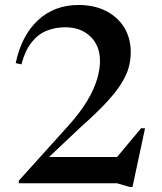

<svg xmlns="http://www.w3.org/2000/svg" viewBox="-20 -736 649 771"><path d="M421 -70.5 546.5 -221H562.5L512 15H501.5L450.5 0H55.5V-10.5L253 -229.5Q303.5 -285.5 331.2 -332.8Q359 -380 370.2 -419.2Q381.5 -458.5 381.5 -491Q381.5 -552.5 343 -589.5Q304.5 -626.5 242.5 -626.5Q201 -626.5 166.5 -612.2Q132 -598 106.2 -565.2Q80.5 -532.5 66 -477.5L43 -482.5Q66.5 -593.5 132.5 -654.8Q198.5 -716 295.5 -716Q357.5 -716 404.5 -692.5Q451.5 -669 478.2 -626.5Q505 -584 505 -526Q505 -494.5 496.5 -464Q488 -433.5 466.2 -399Q444.5 -364.5 405 -322.2Q365.5 -280 303.5 -225L145 -75.5L156 -105.5H482.5Z"/></svg>

Font: Newsreader 60pt Medium
Style: Regular
Weight: 500
Designer: Hugues Gentile
Foundry: Production Type
Version: Version 1.003